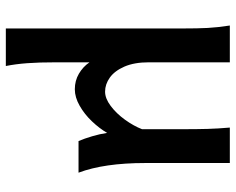

<svg xmlns="http://www.w3.org/2000/svg" viewBox="-92 -446 777 632"><g transform="rotate(90 296.0 -129.5)"><path d="M417 -94.2Q402.3 -68.8 378.9 -44.2Q355.5 -19.5 327.6 -3.7Q299.8 12.2 273.4 12.2Q245.1 12.2 222.2 -1.2Q199.2 -14.6 184.6 -36.1V73.2Q184.6 130.4 187.5 168.9Q190.4 207.5 196.8 239.3H73.2V-164.6V-341.8Q73.2 -393.1 71.5 -425Q69.8 -457 63.5 -498H184.6V-231.4Q184.6 -183.6 198.7 -151.1Q212.9 -118.7 234.9 -103Q256.8 -87.4 281.2 -87.4Q303.7 -87.4 328.4 -106Q353 -124.5 373.5 -152.8Q394 -181.2 404.8 -209V-340.3Q404.8 -391.1 403.8 -425Q402.8 -459 399.4 -498H516.1V-219.7Q516.1 -84.5 547.9 0H443.8Q435.5 -19.5 428 -44.9Q420.4 -70.3 417 -94.2Z"/></g></svg>

Font: Lesson One Medium
Style: Regular
Weight: 500
Designer: But Ko, Victor Gaultney, Annie Olsen, Julie Remington, Don Collingsworth, Eric Hays, Becca Hirsbrunner
Version: Version 1.100